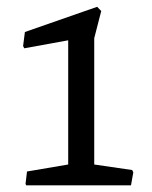

<svg xmlns="http://www.w3.org/2000/svg" viewBox="-20 -556 456 576"><path d="M56.6 -4.4 58.6 0H373L379.9 -39.1L376.5 -45.9L262.7 -62.5V-441.4L283.7 -522.9L271.5 -535.6L54.7 -460L49.3 -418L52.7 -411.1L184.6 -435.1V-62.5L61 -41.5Z"/></svg>

Font: Trykker
Style: Regular
Weight: 400
Designer: Magnus Gaarde
Foundry: Magnus Gaarde
Version: Version 1.001